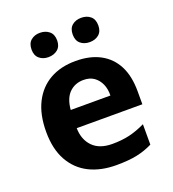

<svg xmlns="http://www.w3.org/2000/svg" viewBox="-138 -858 875 973"><g transform="rotate(-20 299.5 -371.5)"><path d="M308 -557Q386 -557 440.5 -527.5Q495 -498 523.5 -442.5Q552 -387 552 -305V-235H198Q199 -173 235.5 -135.5Q272 -98 341 -98Q392 -98 433 -107.5Q474 -117 520 -139V-29Q480 -9 435 0.5Q390 10 324 10Q240 10 178 -21Q116 -52 81 -114.5Q46 -177 46 -270Q46 -363 78.5 -427Q111 -491 169.5 -524Q228 -557 308 -557ZM313 -453Q267 -453 236.5 -423Q206 -393 201 -332H415Q416 -367 404 -394Q392 -421 369.5 -437Q347 -453 313 -453ZM119 -687Q119 -720 138.5 -736.5Q158 -753 187 -753Q217 -753 237 -736.5Q257 -720 257 -687Q257 -655 237 -638.5Q217 -622 187 -622Q158 -622 138.5 -638.5Q119 -655 119 -687ZM341 -687Q341 -720 360.5 -736.5Q380 -753 410 -753Q440 -753 459.5 -736.5Q479 -720 479 -687Q479 -655 459.5 -638.5Q440 -622 410 -622Q380 -622 360.5 -638.5Q341 -655 341 -687Z"/></g></svg>

Font: Noto Sans Hebrew Thin
Style: Bold
Weight: 700
Version: Version 3.001